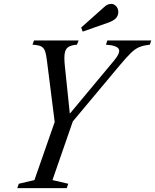

<svg xmlns="http://www.w3.org/2000/svg" viewBox="-20 -970 800 990"><path d="M69 0 77 -22.5 157.5 -41.5 262 -341 222 -657.5Q218 -690.5 211.8 -707.5Q205.5 -724.5 191 -731.2Q176.5 -738 147.5 -739.5L155.5 -761.5H385.5L376.5 -739.5Q348 -737.5 333 -728Q318 -718.5 314 -696.5Q310 -674.5 314 -633.5L340 -384.5H340.5L568 -657.5Q602.5 -699 592.2 -717.5Q582 -736 526.5 -739.5L533.5 -761.5H760L752.5 -739.5Q719.5 -736 698 -727Q676.5 -718 654.2 -696.2Q632 -674.5 596 -631.5L355.5 -344L250.5 -41.5L332 -22.5L324 0ZM406.5 -807 398.5 -828 517.5 -934Q526.5 -942.5 535.2 -946.2Q544 -950 554 -950Q567.5 -950 578.8 -938Q590 -926 590 -907.5Q590 -890.5 578 -876.5Q566 -862.5 533 -851.5Z"/></svg>

Font: Libre Caslon Condensed
Style: Italic
Weight: 400
Italic angle: -22.583°
Designer: Pablo Impallari, Rodrigo Fuenzalida, Katja Schimmel, Ertekin Erdin
Foundry: Pablo Impallari, Rodrigo Fuenzalida
Version: Version 2.000;gftools[0.9.33]